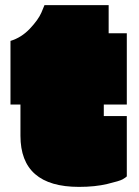

<svg xmlns="http://www.w3.org/2000/svg" viewBox="-20 -721 545 751"><path d="M386 -312V-267H476V-31Q471 -26 459.5 -19.5Q448 -13 400 -1.5Q352 10 289 10Q60 10 60 -190V-312H21V-561Q64 -574 97 -609Q130 -644 142 -672L154 -701H405V-591H476V-312Z"/></svg>

Font: Erica One
Style: Regular
Weight: 400
Designer: Miguel Hernandez
Foundry: Miguel Hernandez
Version: Version 1.003